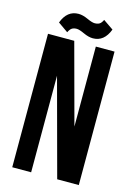

<svg xmlns="http://www.w3.org/2000/svg" viewBox="-126 -907 679 973"><g transform="rotate(15 213.5 -421.0)"><path d="M274.9 0 138.2 -506.8V0H39.1V-700.2H176.8L290 -280.8V-700.2H388.2V0ZM252.9 -813Q268.1 -813 277.8 -818.6Q287.6 -824.2 295.9 -841.8L349.1 -805.2Q323.2 -736.8 264.2 -736.8Q241.7 -736.8 214.4 -749.5Q187 -762.2 173.8 -762.2Q158.7 -762.2 149.2 -756.3Q139.6 -750.5 130.9 -732.9L78.1 -770Q103.5 -837.9 163.1 -837.9Q185.5 -837.9 212.6 -825.4Q239.7 -813 252.9 -813Z"/></g></svg>

Font: Bebas Neue Bold
Style: Regular
Weight: 700
Designer: Ryoichi Tsunekawa
Foundry: Ryoichi Tsunekawa
Version: Version 1.300